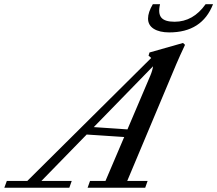

<svg xmlns="http://www.w3.org/2000/svg" viewBox="-90 -877 1015 897"><path d="M700.7 -725.6Q655.3 -725.6 628.4 -742.4Q601.6 -759.3 601.6 -790.5Q601.6 -819.3 624 -857.4H657.7Q647.5 -814.5 663.6 -794.9Q679.7 -775.4 725.6 -775.4Q812.5 -775.4 870.6 -857.4H905.3Q854 -725.6 700.7 -725.6ZM-69.8 0 -58.1 -31.7H37.6L616.2 -606Q610.8 -612.3 604 -616.7L608.4 -631.8L765.1 -676.3L774.4 -667.5Q749 -613.8 732.9 -575.7L504.4 -31.7H599.6L588.4 0H319.3L330.6 -31.7H402.8L490.2 -236.8L314.9 -248.5L103.5 -31.7H245.1L233.9 0ZM611.8 -522.5Q622.6 -547.9 625 -567.4L348.1 -283.2L505.4 -272.5Z"/></svg>

Font: Elstob 10pt Medium
Style: Italic
Weight: 500
Italic angle: -20°
Designer: Peter S. Baker
Version: Version 1.015